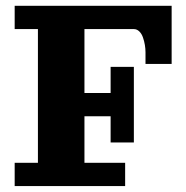

<svg xmlns="http://www.w3.org/2000/svg" viewBox="-20 -625 626 645"><path d="M400.4 -78.1V0H29.3V-78.1H107.4V-527.3H29.3V-605.5H556.6V-410.2H468.8V-449.2Q468.8 -461.2 466.7 -473.9Q464.6 -486.6 460.3 -499Q456.1 -511.5 448 -519.4Q439.9 -527.3 429.7 -527.3H263.7V-312.5H351.6V-400.4H429.7V-146.5H351.6V-234.4H263.7V-78.1Z"/></svg>

Font: Orelega One
Style: Regular
Weight: 400
Version: Version 1.1 ; ttfautohint (v1.8.3)